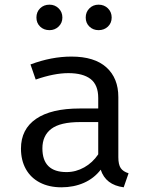

<svg xmlns="http://www.w3.org/2000/svg" viewBox="-20 -795 655 827"><path d="M489.7 -117.9Q489.7 -86.2 500 -71Q510.3 -55.9 533.8 -48.7L512.8 11.8Q434.9 1.5 413.8 -64.1Q385.1 -26.7 341.3 -7.4Q297.4 11.8 244.6 11.8Q191.3 11.8 151.8 -8.7Q112.3 -29.2 91.3 -66.9Q70.3 -104.6 70.3 -154.9Q70.3 -238.5 135.4 -283.1Q200.5 -327.7 323.6 -327.7H403.1V-372.8Q403.1 -429.2 370.3 -454.6Q337.4 -480 274.4 -480Q213.3 -480 133.8 -452.3L111.3 -517.4Q201.5 -551.3 287.7 -551.3Q386.7 -551.3 438.2 -504.9Q489.7 -458.5 489.7 -376.9ZM403.1 -130.3V-269.2H325.1Q239.5 -269.2 201 -240Q162.6 -210.8 162.6 -155.9Q162.6 -53.8 266.7 -53.8Q306.7 -53.8 342.8 -74.1Q379 -94.4 403.1 -130.3ZM136.9 -719.5Q136.9 -743.6 152.8 -759.2Q168.7 -774.9 193.3 -774.9Q216.4 -774.9 232.6 -759Q248.7 -743.1 248.7 -719.5Q248.7 -696.4 232.6 -680.8Q216.4 -665.1 193.3 -665.1Q168.7 -665.1 152.8 -680.5Q136.9 -695.9 136.9 -719.5ZM349.2 -719.5Q349.2 -743.1 365.1 -759Q381 -774.9 404.6 -774.9Q428.7 -774.9 444.9 -759Q461 -743.1 461 -719.5Q461 -695.9 444.9 -680.5Q428.7 -665.1 404.6 -665.1Q381 -665.1 365.1 -680.5Q349.2 -695.9 349.2 -719.5Z"/></svg>

Font: Fira Code
Style: Regular
Weight: 400
Designer: Carrois Corporate, Edenspiekermann AG, Nikita Prokopov
Foundry: Carrois Corporate, Edenspiekermann AG, Nikita Prokopov
Version: Version 5.002